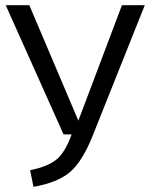

<svg xmlns="http://www.w3.org/2000/svg" viewBox="-20 -708 578 740"><path d="M538 -688 338 -187Q298 -86 250 -45Q202 -4 109 12L96 -52Q165 -66 198.5 -94Q232 -122 256 -190H225L2 -688H93L282 -243L450 -688Z"/></svg>

Font: FiraGO Book
Style: Regular
Weight: 350
Designer: bBox Type
Foundry: bBox Type GmbH
Version: Version 1.001;PS 001.001;hotconv 1.0.88;makeotf.lib2.5.64775